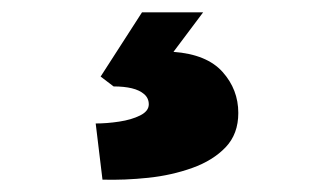

<svg xmlns="http://www.w3.org/2000/svg" viewBox="-20 -44 540 311"><path d="M146 247 135 156Q153 156 173 153Q193 150 207 143Q221 136 221 125Q221 115 213.5 108.5Q206 102 193.5 99Q181 96 164 96L143 80L210 -24H309L261 40Q315 44 340.5 72.5Q366 101 366 139Q366 173 345.5 194.5Q325 216 291.5 228Q258 240 220 244Q182 248 146 247Z"/></svg>

Font: Lexend Mega Black
Style: Regular
Weight: 900
Version: Version 1.007